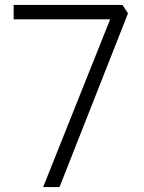

<svg xmlns="http://www.w3.org/2000/svg" viewBox="-20 -754 580 774"><path d="M154 0 424 -676H35V-734H474L496 -700L220 0Z"/></svg>

Font: Exo Thin Light
Style: Regular
Weight: 300
Version: Version 2.000